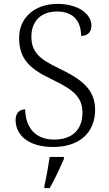

<svg xmlns="http://www.w3.org/2000/svg" viewBox="-20 -744 559 985"><path d="M253 10C389 10 468 -65 468 -181C468 -290 390 -341 285 -392C184 -440 141 -475 141 -557C141 -632 187 -685 273 -685C358 -685 396 -633 396 -560C429 -560 449 -578 449 -613C449 -672 382 -724 275 -724C159 -724 78 -654 78 -550C78 -444 129 -392 246 -337C361 -282 403 -243 403 -166C403 -81 353 -28 258 -28C158 -28 111 -93 109 -183C78 -183 60 -161 60 -129C60 -52 124 10 253 10ZM208 208V221H235C259 180 290 113 308 71V61H235C228 107 219 161 208 208Z"/></svg>

Font: Noto Serif Ethiopic Light
Style: Regular
Weight: 300
Designer: Monotype Design Team
Foundry: Monotype Imaging Inc.
Version: Version 2.102